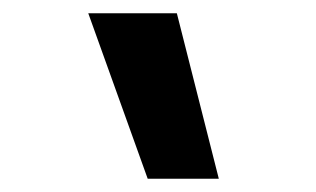

<svg xmlns="http://www.w3.org/2000/svg" viewBox="-20 -645 478 290"><path d="M203.1 -375 113.3 -625H247.1L310.5 -375Z"/></svg>

Font: Sudo Var
Style: Regular
Weight: 400
Monospace: yes
Designer: Jens Kutilek
Foundry: Jens Kutilek
Version: Version 0.065;FEAKit 1.0